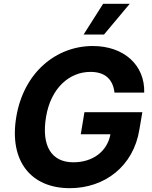

<svg xmlns="http://www.w3.org/2000/svg" viewBox="-20 -979 801 1009"><path d="M581.7 -492.2H737.9C742.2 -636 632.1 -737.2 467.7 -737.2C275.6 -737.2 104 -598.7 65.3 -362.9C27.3 -132.8 142.4 9.9 346.9 9.9C530.5 9.9 681.5 -105.8 712.4 -297.6L728 -389.2H423.7L404.5 -273.4H560.4C543.7 -183.2 468 -126.1 365.4 -126.1C250.4 -126.1 196.7 -212.4 221.9 -364.3C246.8 -515.6 343.8 -601.2 455.3 -601.2C534.1 -601.2 573.9 -560.4 581.7 -492.2ZM419.4 -797.6H526.6L661.9 -959.2H522Z"/></svg>

Font: Magic Ui Pro
Style: Bold Italic
Weight: 700
Italic angle: -9.39999°
Designer: Stefan Endress, Andreas Faust
Version: Version 1.000;FEAKit 1.0